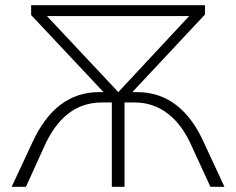

<svg xmlns="http://www.w3.org/2000/svg" viewBox="-20 -720 910 740"><path d="M845 0H791L721 -152Q684 -238 627.5 -281.5Q571 -325 500 -325H460V0H411V-325H372Q225 -325 149 -152L80 0H25L103 -167Q192 -365 362 -365H379L100 -662V-700H770V-664L490 -365H509Q593 -365 658 -316Q723 -267 767 -168ZM436 -365 709 -658H161Z"/></svg>

Font: Montserrat Alternates Light
Style: Regular
Weight: 300
Designer: Julieta Ulanovsky
Foundry: Julieta Ulanovsky
Version: Version 7.200